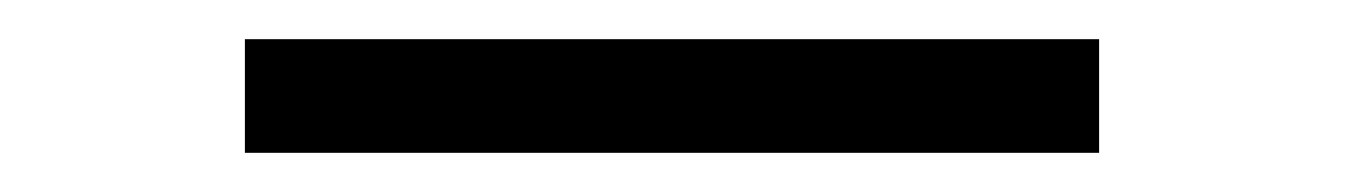

<svg xmlns="http://www.w3.org/2000/svg" viewBox="-20 -628 687 98"><path d="M105 -550V-608H541V-550Z"/></svg>

Font: Sarpanch
Style: Bold
Weight: 700
Designer: Manushi Parikh (Devanagari and Latin), Jyotish Sonowal (Devanagari)
Foundry: Indian Type Foundry
Version: Version 2.004;PS 1.0;hotconv 1.0.78;makeotf.lib2.5.61930; tt